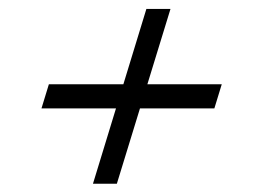

<svg xmlns="http://www.w3.org/2000/svg" viewBox="-20 -466 606 442"><path d="M194 -43 317 -445.5H372.5L249 -43ZM92.5 -272H490.5L473.5 -216.5H75.5Z"/></svg>

Font: Newsreader 10pt
Style: Italic
Weight: 400
Italic angle: -17°
Version: Version 1.003